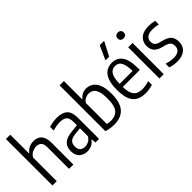

<svg xmlns="http://www.w3.org/2000/svg" viewBox="40 -1579 2360 2360"><g transform="rotate(-45 1220.0 -399.0)"><path d="M63.5 0V-808H138.5V-482H143Q196.5 -551 284.5 -551Q324.5 -551 356.8 -535Q389 -519 408.2 -481Q427.5 -443 427.5 -377V0H352.5V-374Q352.5 -435.5 327.2 -458.5Q302 -481.5 261.5 -481.5Q232.5 -481.5 196.8 -466Q161 -450.5 138.5 -410.5V0Z M666.5 9Q602 9 561.5 -29.5Q521 -68 521 -138Q521 -210.5 563.8 -251Q606.5 -291.5 698.5 -300L800 -311V-366Q800 -436.5 769.8 -461.8Q739.5 -487 678.5 -487Q651.5 -487 618.2 -481.8Q585 -476.5 552 -465V-529.5Q581.5 -539.5 619.2 -545.2Q657 -551 689.5 -551Q780.5 -551 827 -509.8Q873.5 -468.5 873.5 -363V0H811L805 -59.5H800Q777 -24.5 742.8 -7.8Q708.5 9 666.5 9ZM596.5 -147Q596.5 -98 620.2 -75Q644 -52 687 -52Q715 -52 745.5 -66.2Q776 -80.5 800 -119V-258L704 -248Q596.5 -237.5 596.5 -147Z M1132.5 9.5Q1098.5 9.5 1061.2 3.8Q1024 -2 996 -12.5V-808H1071V-490.5H1075.5Q1093 -515 1124.2 -533Q1155.5 -551 1198 -551Q1245.5 -551 1286 -525.8Q1326.5 -500.5 1351.2 -441.5Q1376 -382.5 1376 -281Q1376 -131.5 1313.8 -61Q1251.5 9.5 1132.5 9.5ZM1136.5 -53Q1214.5 -53 1256.5 -102.2Q1298.5 -151.5 1298.5 -273.5Q1298.5 -359.5 1282.2 -405.2Q1266 -451 1237.8 -467.8Q1209.5 -484.5 1174 -484.5Q1144.5 -484.5 1115.8 -469.5Q1087 -454.5 1071 -425V-62Q1083.5 -58 1101.8 -55.5Q1120 -53 1136.5 -53Z M1679.5 9.5Q1604.5 9.5 1554.5 -18Q1504.5 -45.5 1479.5 -107.2Q1454.5 -169 1454.5 -272Q1454.5 -371.5 1478.5 -433Q1502.5 -494.5 1545.8 -522.8Q1589 -551 1646.5 -551Q1731.5 -551 1779.5 -486.5Q1827.5 -422 1827.5 -270.5V-245H1531.5Q1533 -172.5 1550.2 -131Q1567.5 -89.5 1601.5 -72Q1635.5 -54.5 1687.5 -54.5Q1736.5 -54.5 1803 -74.5V-10Q1768.5 0.5 1738.8 5Q1709 9.5 1679.5 9.5ZM1646.5 -494.5Q1614 -494.5 1588.2 -477.8Q1562.5 -461 1547.5 -418.5Q1532.5 -376 1531.5 -299H1755Q1754 -376 1740.2 -418.5Q1726.5 -461 1702.5 -477.8Q1678.5 -494.5 1646.5 -494.5ZM1612 -626.5 1693.5 -808H1770.5L1676 -626.5Z M1923.5 0V-542.5H1998.5V0ZM1961 -660.5Q1935.5 -660.5 1921.8 -674Q1908 -687.5 1908 -710.5Q1908 -733.5 1921.8 -747.2Q1935.5 -761 1961 -761Q1986.5 -761 2000.2 -747.2Q2014 -733.5 2014 -710.5Q2014 -687.5 2000.2 -674Q1986.5 -660.5 1961 -660.5Z M2228.5 9.5Q2163.5 9.5 2105 -11V-75Q2169.5 -54 2227.5 -54Q2285 -54 2314.2 -77.8Q2343.5 -101.5 2343.5 -146Q2343.5 -185 2324.8 -204.8Q2306 -224.5 2270 -235L2215.5 -249.5Q2150 -267.5 2121.8 -303.5Q2093.5 -339.5 2093.5 -396Q2093.5 -463.5 2142.2 -507.2Q2191 -551 2282.5 -551Q2312.5 -551 2338.2 -547.8Q2364 -544.5 2388 -539V-474.5Q2360.5 -481.5 2336.8 -484.5Q2313 -487.5 2285.5 -487.5Q2221.5 -487.5 2193 -461Q2164.5 -434.5 2164.5 -397.5Q2164.5 -362.5 2182 -342.5Q2199.5 -322.5 2236 -312.5L2290.5 -298Q2359.5 -279 2387 -242.5Q2414.5 -206 2414.5 -148.5Q2414.5 -74.5 2365.2 -32.5Q2316 9.5 2228.5 9.5Z"/></g></svg>

Font: Encode Sans Condensed Condensed
Style: Regular
Weight: 400
Width: 3
Designer: Multiple Designers
Foundry: Impallari Type
Version: Version 3.000; ttfautohint (v1.8.3) -l 8 -r 50 -G 200 -x 14 